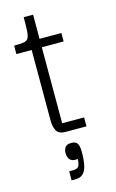

<svg xmlns="http://www.w3.org/2000/svg" viewBox="-112 -557 487 806"><g transform="rotate(-15 131.0 -154.0)"><path d="M124.7 0Q93.8 0 84.2 -18Q74.7 -36 74.7 -60.8V-377H118.8V-38.7H214V0ZM8.3 -369V-405.7Q34.7 -405.7 49.1 -407.9Q63.5 -410.2 69.4 -419.4Q75.3 -428.7 76.7 -450.5Q78 -472.3 78 -510.7H118.8V-405.7H213.5V-369ZM95 203V163.8H109.3Q133 163.8 138.1 151.3Q143.2 138.8 143.2 122.8Q121.8 126.2 110.9 116.4Q100 106.7 100 86Q100 71.8 107 61.3Q114 50.8 134 50.8Q153.2 50.8 160.2 61.8Q167.3 72.8 167.3 99.5Q167.3 132.2 162.5 155.4Q157.7 178.7 145.7 190.8Q133.7 203 111.8 203Z"/></g></svg>

Font: Darker Grotesque Light
Style: Regular
Weight: 300
Designer: Gabriel Lam
Foundry: TypeRant
Version: Version 1.000;gftools[0.9.28]